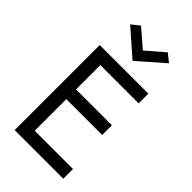

<svg xmlns="http://www.w3.org/2000/svg" viewBox="-284 -1034 1117 1117"><g transform="rotate(45 275.0 -475.0)"><path d="M280 -855 170 -950 120 -910 280 -770 440 -910 390 -950ZM80 -700V0H480V-80H165V-340H460V-420H165V-620H480V-700Z"/></g></svg>

Font: Jost
Style: Regular
Weight: 400
Version: Version 3.710